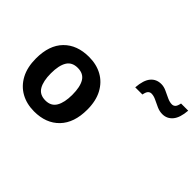

<svg xmlns="http://www.w3.org/2000/svg" viewBox="-150 -1091 1402 1402"><g transform="rotate(45 551.5 -390.0)"><path d="M577 -274Q577 -138 505.5 -64Q434 10 311 10Q234 10 174.5 -23Q115 -56 81 -119.5Q47 -183 47 -274Q47 -410 118.5 -483Q190 -556 314 -556Q391 -556 450 -523.5Q509 -491 543 -428Q577 -365 577 -274ZM201 -274Q201 -194 227 -149.5Q253 -105 313 -105Q371 -105 397 -149.5Q423 -194 423 -274Q423 -355 397 -398Q371 -441 312 -441Q253 -441 227 -398Q201 -355 201 -274ZM709 -637Q715 -716 745.5 -752.5Q776 -789 827 -789Q854 -789 881.5 -776Q909 -763 936 -750.5Q963 -738 986 -738Q1001 -738 1012 -748.5Q1023 -759 1029 -790H1103Q1097 -712 1066 -675Q1035 -638 987 -638Q958 -638 930 -650.5Q902 -663 875.5 -676Q849 -689 825 -689Q811 -689 800 -678.5Q789 -668 783 -637Z"/></g></svg>

Font: Noto Sans Thai Looped
Style: Bold
Weight: 700
Designer: Sasikarn Vongin, Ben Mitchell
Foundry: The Fontpad Ltd
Version: Version 1.001; ttfautohint (v1.8.4.7-5d5b)